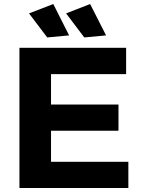

<svg xmlns="http://www.w3.org/2000/svg" viewBox="-20 -939 708 959"><path d="M246.1 -918.9 325.2 -762.2 215.8 -752 125 -872.1ZM430.2 -918.9 509.8 -762.2 400.9 -752 310.1 -872.1ZM77.1 -700.2H609.9V-568.8H234.9V-417H571.8V-286.1H234.9V-130.9H621.1V0H77.1Z"/></svg>

Font: Montserrat arm SemiBold
Style: Regular
Weight: 600
Designer: Julieta Ulanovsky
Foundry: Julieta Ulanovsky
Version: Version 6.000;PS 006.000;hotconv 1.0.88;makeotf.lib2.5.64775